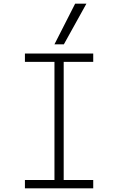

<svg xmlns="http://www.w3.org/2000/svg" viewBox="-20 -1020 640 1040"><path d="M115 0V-45H275V-685H115V-730H485V-685H325V-45H485V0ZM326 -780H275L387 -1000H448Z"/></svg>

Font: M PLUS Code Latin Expanded Light
Style: Regular
Weight: 300
Width: 7
Designer: Coji Morishita
Foundry: UNDERFOREST DESIGN
Version: Version 1.002; ttfautohint (v1.8.3)